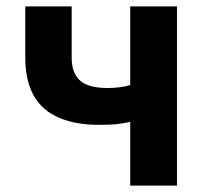

<svg xmlns="http://www.w3.org/2000/svg" viewBox="-20 -580 652 600"><path d="M285 -190Q218 -190 167 -211Q59 -255 59 -400V-560H204V-400Q204 -351 230.5 -328Q257 -305 316 -305Q356 -305 387 -314V-560H533V0H387V-199Q356 -193 340.5 -191.5Q325 -190 285 -190Z"/></svg>

Font: Merged Yaku Han JP
Style: Bold
Weight: 700
Designer: Ryoko NISHIZUKA 西塚涼子 (kana, bopomofo & ideographs); Paul D. Hunt (Latin, Greek & Cyrillic); Sandoll Communications 산돌커뮤니
Foundry: Adobe
Version: Version 2.004